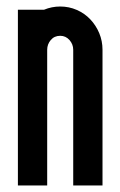

<svg xmlns="http://www.w3.org/2000/svg" viewBox="-20 -570 370 590"><path d="M165 -460Q147 -460 136 -447Q125 -434 125 -417V0H35V-540H115Q127 -545 139.5 -547.5Q152 -550 165 -550Q192 -550 216 -539.5Q240 -529 257.5 -510.5Q275 -492 285 -468Q295 -444 295 -417V0H205V-417Q205 -434 193.5 -447Q182 -460 165 -460Z"/></svg>

Font: Berliner Wand
Style: Regular
Weight: 400
Designer: Peter Wiegel
Foundry: Peter Wiegel
Version: Version 1.000